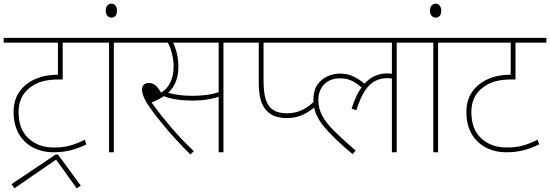

<svg xmlns="http://www.w3.org/2000/svg" viewBox="-20 -828 2991 1044"><path d="M489 -596H321V-396H304Q246 -396 208.5 -385Q171 -374 142 -351Q81 -304 81 -219Q81 -125 135 -75.5Q189 -26 273 -26Q323 -26 359.5 -36Q396 -46 441 -68L450 -43Q410 -23 366.5 -11.5Q323 0 272 0Q209 0 159.5 -26Q110 -52 82 -101Q54 -150 54 -219Q54 -284 85.5 -329Q117 -374 171.5 -398Q226 -422 295 -422V-596H0V-622H489ZM43 173 283 12H295L419 181L397 196L285 40L58 196Z M599 -596V0H573V-596H474V-622H714V-596Z M555 -770Q555 -788 564 -798Q573 -808 586 -808Q600 -808 608 -797.5Q616 -787 616 -770Q616 -751 607.5 -741.5Q599 -732 586 -732Q574 -732 564.5 -741.5Q555 -751 555 -770Z M1195 -596V0H1169V-301Q1138 -292 1104.5 -286.5Q1071 -281 1025 -281Q991 -281 949 -286Q907 -291 871 -305Q843 -286 804 -271Q851 -205 911 -135Q971 -65 1034 -6L1015 12Q930 -73 867.5 -149Q805 -225 776 -272Q763 -295 757.5 -311.5Q752 -328 752 -341Q752 -359 763 -368Q774 -377 788 -377Q809 -377 824.5 -364.5Q840 -352 856 -324Q891 -346 907.5 -382.5Q924 -419 924 -468Q924 -499 915.5 -534.5Q907 -570 893 -596H699V-622H1310V-596ZM1024 -307Q1065 -307 1101 -311.5Q1137 -316 1169 -327V-596H921Q933 -574 941.5 -538.5Q950 -503 950 -467Q950 -419 936 -384Q922 -349 894 -323Q920 -316 952.5 -311.5Q985 -307 1024 -307Z M1413 -596V-401Q1413 -331 1422 -297.5Q1431 -264 1447 -246Q1464 -227 1488 -219.5Q1512 -212 1539 -212Q1588 -212 1626.5 -231.5Q1665 -251 1696 -285L1711 -264Q1678 -230 1635.5 -208Q1593 -186 1542 -186Q1505 -186 1478 -195Q1451 -204 1430 -226Q1408 -249 1397.5 -285.5Q1387 -322 1387 -384V-596H1295V-622H1646V-596Z M1631 -596V-622H2252V-596H2137V0H2111V-401Q2100 -403 2084 -403Q2051 -403 2020.5 -388Q1990 -373 1964.5 -335Q1939 -297 1918 -229L1892 -237Q1914 -309 1946 -353Q1917 -377 1891 -389.5Q1865 -402 1830 -402Q1774 -402 1742.5 -369Q1711 -336 1711 -284Q1711 -240 1731 -201Q1751 -162 1796 -117Q1841 -72 1914 -9L1897 10Q1797 -73 1740.5 -141Q1684 -209 1684 -283Q1684 -336 1706 -367.5Q1728 -399 1761.5 -413.5Q1795 -428 1827 -428Q1868 -428 1900 -413Q1932 -398 1962 -373Q1988 -402 2019 -415.5Q2050 -429 2085 -429Q2099 -429 2111 -427V-596Z M2362 -596V0H2336V-596H2237V-622H2477V-596Z M2318 -770Q2318 -788 2327 -798Q2336 -808 2349 -808Q2363 -808 2371 -797.5Q2379 -787 2379 -770Q2379 -751 2370.5 -741.5Q2362 -732 2349 -732Q2337 -732 2327.5 -741.5Q2318 -751 2318 -770Z M2951 -596H2783V-396H2766Q2708 -396 2670.5 -385Q2633 -374 2604 -351Q2543 -304 2543 -219Q2543 -125 2597 -75.5Q2651 -26 2735 -26Q2785 -26 2821.5 -36Q2858 -46 2903 -68L2912 -43Q2872 -23 2828.5 -11.5Q2785 0 2734 0Q2671 0 2621.5 -26Q2572 -52 2544 -101Q2516 -150 2516 -219Q2516 -284 2547.5 -329Q2579 -374 2633.5 -398Q2688 -422 2757 -422V-596H2462V-622H2951Z"/></svg>

Font: Noto Sans Devanagari Thin
Style: Regular
Weight: 100
Designer: Jelle Bosma - Monotype Design Team
Foundry: Monotype Imaging Inc.
Version: Version 2.004; ttfautohint (v1.8.4.7-5d5b)